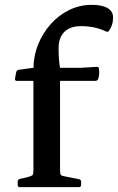

<svg xmlns="http://www.w3.org/2000/svg" viewBox="-20 -773 487 793"><path d="M118 -485Q118 -540 137 -588Q156 -636 189.5 -673.5Q223 -711 266.5 -732Q310 -753 359 -753Q402 -753 424.5 -739.5Q447 -726 447 -701Q447 -684 442.5 -670.5Q438 -657 431 -647Q427 -639 418 -643Q397 -653 372 -659Q347 -665 314 -665Q270 -665 246 -641.5Q222 -618 222 -573Q222 -539 224 -522.5Q226 -506 228 -490V0H118ZM49 -439Q41 -439 42 -449L47 -475Q49 -484 59 -485L118 -493H314L380 -497Q389 -497 389 -487Q390 -478 389.5 -468Q389 -458 386 -448Q383 -439 374 -439ZM62 0Q53 0 53 -10V-22Q53 -32 62 -34L96 -42Q111 -46 114.5 -50.5Q118 -55 118 -70V-180H228V-69Q228 -55 231.5 -50.5Q235 -46 250 -44L306 -33Q315 -31 315 -22V-9Q315 0 305 0Z"/></svg>

Font: Hahmlet Medium
Style: Regular
Weight: 500
Version: Version 1.002